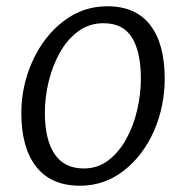

<svg xmlns="http://www.w3.org/2000/svg" viewBox="-20 -584 594 612"><path d="M235 8Q143 8 95.5 -52.5Q48 -113 48 -224Q48 -310.5 84 -390Q119.5 -468 181.8 -516Q244 -564 322 -564Q413 -564 459 -504Q505 -444 505 -333Q505 -245.5 471 -167Q436.5 -88.5 374.8 -40.2Q313 8 235 8ZM247 -47Q291.5 -47 325.2 -72.8Q359 -98.5 382.2 -140.5Q405.5 -182.5 417.2 -233Q429 -283.5 429 -333Q429 -418 400.8 -464Q372.5 -510 310 -510Q264 -510 229 -484Q194 -458 170.5 -415.8Q147 -373.5 135 -323.5Q123 -273.5 123 -225Q123 -139 154 -93Q185 -47 247 -47Z"/></svg>

Font: Merriweather Sans Light
Style: Italic
Weight: 300
Italic angle: -7.5°
Designer: Eben Sorkin
Foundry: Eben Sorkin
Version: Version 2.001; ttfautohint (v1.8.3)